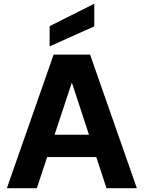

<svg xmlns="http://www.w3.org/2000/svg" viewBox="-20 -986 753 1006"><path d="M16 0 261 -700H452L697 0H538L357 -552H356L173 0ZM127 -163 166 -280H534L572 -163ZM240 -743V-849L473 -966H474V-848Z"/></svg>

Font: DM Sans 28pt Black
Style: Regular
Weight: 900
Version: Version 4.004;gftools[0.9.30]